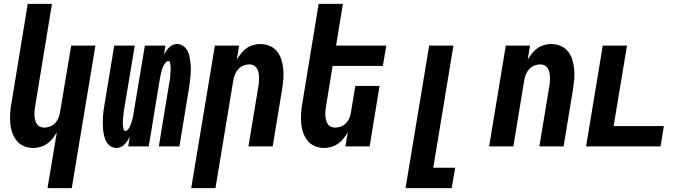

<svg xmlns="http://www.w3.org/2000/svg" viewBox="-20 -755 3540 990"><path d="M225 215 273 -72Q263 -56 251 -40.5Q239 -25 223 -14Q207 -3 188.5 2.5Q170 8 152 8Q126 8 103.5 -1.5Q81 -11 66 -29.5Q51 -48 43 -71.5Q35 -95 33 -120.5Q31 -146 32.5 -172Q34 -198 39 -223L123 -735H248L161 -206Q159 -195 158 -183Q157 -171 157.5 -159.5Q158 -148 161 -137Q164 -126 169.5 -116.5Q175 -107 185.5 -102Q196 -97 208 -97Q223 -97 238.5 -103Q254 -109 265 -121Q276 -133 282 -148Q288 -163 290 -179L347 -520H472L350 215Z M581 8Q564 8 550 -1Q536 -10 528.5 -24Q521 -38 517 -54Q513 -70 511.5 -87Q510 -104 510 -121Q510 -138 511 -155Q512 -172 514.5 -189Q517 -206 520 -223L569 -520H675L623 -209Q622 -203 621 -197.5Q620 -192 619.5 -186.5Q619 -181 618 -175Q617 -169 616.5 -163.5Q616 -158 615.5 -152.5Q615 -147 614.5 -141.5Q614 -136 613.5 -130Q613 -124 613 -118.5Q613 -113 614 -107.5Q615 -102 615.5 -96.5Q616 -91 618 -85.5Q620 -80 626 -80Q633 -80 638.5 -86Q644 -92 647.5 -98.5Q651 -105 653.5 -111.5Q656 -118 658 -124.5Q660 -131 662 -138Q664 -145 665.5 -151.5Q667 -158 668 -165Q669 -172 670 -179L727 -520H833L825 -470Q829 -480 835.5 -490Q842 -500 850.5 -509Q859 -518 870 -523Q881 -528 892 -528Q909 -528 923 -519Q937 -510 945 -496Q953 -482 956.5 -466Q960 -450 962 -433Q964 -416 964 -399Q964 -382 962.5 -365Q961 -348 959 -331Q957 -314 954 -297L905 0H799L850 -311Q851 -317 852 -322.5Q853 -328 854 -333.5Q855 -339 856 -345Q857 -351 857.5 -356.5Q858 -362 858 -367.5Q858 -373 858.5 -378.5Q859 -384 859.5 -390Q860 -396 860 -401.5Q860 -407 859.5 -412.5Q859 -418 858.5 -423.5Q858 -429 856 -434.5Q854 -440 848 -440Q841 -440 835.5 -434Q830 -428 826 -421.5Q822 -415 819.5 -408.5Q817 -402 815 -395.5Q813 -389 811.5 -382Q810 -375 808.5 -368.5Q807 -362 805.5 -355Q804 -348 803 -341L747 0H641L649 -50Q644 -40 637.5 -30Q631 -20 622.5 -11Q614 -2 603 3Q592 8 581 8Z M966 215 1088 -520H1213L1201 -448Q1211 -464 1223 -479.5Q1235 -495 1250.5 -506Q1266 -517 1284.5 -522.5Q1303 -528 1321 -528Q1347 -528 1370 -518.5Q1393 -509 1408 -490.5Q1423 -472 1430.5 -448.5Q1438 -425 1440.5 -399.5Q1443 -374 1441 -348Q1439 -322 1435 -297L1386 0H1261L1313 -314Q1315 -325 1315.5 -337Q1316 -349 1315.5 -360.5Q1315 -372 1312.5 -383Q1310 -394 1304 -403.5Q1298 -413 1288 -418Q1278 -423 1266 -423Q1251 -423 1235.5 -417Q1220 -411 1209 -399Q1198 -387 1192 -372Q1186 -357 1183 -341L1091 215Z M1652 8Q1626 8 1603.5 -1.5Q1581 -11 1566 -29.5Q1551 -48 1543 -71.5Q1535 -95 1533 -120.5Q1531 -146 1532.5 -172Q1534 -198 1539 -223L1623 -735H1748L1713 -520H1972L1954 -415H1695L1661 -206Q1659 -195 1658 -183Q1657 -171 1657.5 -159.5Q1658 -148 1661 -137Q1664 -126 1669.5 -116.5Q1675 -107 1685.5 -102Q1696 -97 1708 -97Q1723 -97 1738.5 -103Q1754 -109 1765 -121Q1776 -133 1782 -148Q1788 -163 1790 -179L1812 -312H1937L1886 0H1761L1773 -72Q1763 -56 1751 -40.5Q1739 -25 1723 -14Q1707 -3 1688.5 2.5Q1670 8 1652 8Z M2071 215 2193 -520H2318L2214 110H2327L2309 215Z M2502 0 2588 -520H2713L2701 -448Q2711 -464 2723 -479.5Q2735 -495 2750.5 -506Q2766 -517 2784.5 -522.5Q2803 -528 2821 -528Q2847 -528 2870 -518.5Q2893 -509 2908 -490.5Q2923 -472 2930.5 -448.5Q2938 -425 2940.5 -399.5Q2943 -374 2941 -348Q2939 -322 2935 -297L2886 0H2761L2813 -314Q2815 -325 2815.5 -337Q2816 -349 2815.5 -360.5Q2815 -372 2812.5 -383Q2810 -394 2804 -403.5Q2798 -413 2788 -418Q2778 -423 2766 -423Q2751 -423 2735.5 -417Q2720 -411 2709 -399Q2698 -387 2692 -372Q2686 -357 2683 -341L2627 0Z M3002 0 3088 -520H3213L3144 -105H3403L3386 0Z"/></svg>

Font: Iosevka Term Curly Extrabold
Style: Italic
Weight: 800
Italic angle: -9°
Designer: Belleve Invis
Foundry: Belleve Invis
Version: Version 32.3.0